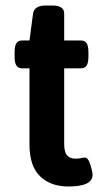

<svg xmlns="http://www.w3.org/2000/svg" viewBox="-20 -670 382 697"><path d="M87 -146V-422H60Q46 -422 39.5 -432Q33 -442 33 -465V-480Q33 -503 39.5 -513Q46 -523 60 -523H87L100 -621Q105 -650 146 -650H170Q213 -650 213 -621V-523H274Q288 -523 294.5 -513Q301 -503 301 -480V-465Q301 -442 294.5 -432Q288 -422 274 -422H213V-148Q213 -118 223.5 -106Q234 -94 255 -94Q265 -94 274 -96Q283 -98 288 -98Q300 -98 308 -72.5Q316 -47 316 -35Q316 7 228 7Q164 7 125.5 -30Q87 -67 87 -146Z"/></svg>

Font: Asap-SemiBold
Style: Regular
Weight: 600
Designer: Pablo Cosgaya
Foundry: Omnibus-Type
Version: Version 2.000; ttfautohint (v1.8)